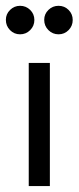

<svg xmlns="http://www.w3.org/2000/svg" viewBox="-34 -628 266 648"><path d="M63 -415.5H134.3V0H63ZM115.2 -561Q115.2 -580.6 129.4 -594.5Q143.6 -608.4 163.6 -608.4Q183.6 -608.4 197.5 -594.5Q211.4 -580.6 211.4 -560.5Q211.4 -540.5 197.5 -526.4Q183.6 -512.2 163.6 -512.2Q143.6 -512.2 129.4 -526.4Q115.2 -540.5 115.2 -561ZM-14.2 -561Q-14.2 -580.6 0 -594.5Q14.2 -608.4 33.7 -608.4Q53.7 -608.4 67.9 -594.5Q82 -580.6 82 -560.5Q82 -540.5 67.9 -526.4Q53.7 -512.2 33.7 -512.2Q13.7 -512.2 -0.2 -526.4Q-14.2 -540.5 -14.2 -561Z"/></svg>

Font: NMS Futura Pro Book
Style: Regular
Weight: 400
Designer: Blend3rman
Version: Version 0.1